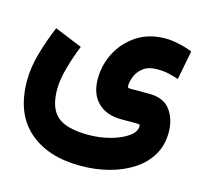

<svg xmlns="http://www.w3.org/2000/svg" viewBox="-97 -521 915 870"><g transform="rotate(15 360.5 -85.5)"><path d="M214.4 -277.3Q193.4 -225.6 177 -167.5Q160.6 -109.4 160.6 -64.5Q160.6 22.9 203.4 60.8Q246.1 98.6 348.6 99.1Q403.8 99.1 452.9 85.7Q502 72.3 533.2 50.3Q564.5 28.3 564.5 2Q564.5 -4.9 562.3 -6.3Q560.1 -7.8 545.9 -7.8H475.6Q406.2 -7.8 366.2 -47.6Q326.2 -87.4 326.2 -157.7Q326.2 -223.6 356.7 -282Q387.2 -340.3 443.4 -377Q499.5 -413.6 577.1 -413.6Q604 -413.6 639.4 -406Q674.8 -398.4 703.1 -386.7L676.8 -250.5Q655.8 -257.3 631.8 -263.2Q607.9 -269 577.1 -269Q534.2 -269 510.3 -250.2Q486.3 -231.4 476.8 -206.5Q467.3 -181.6 467.3 -164.1Q467.3 -156.2 469.7 -154.3Q472.2 -152.3 480.5 -152.3H568.4Q637.7 -152.3 668.7 -109.4Q699.7 -66.4 699.7 -5.9Q699.7 54.2 672.4 100.6Q645 147 596.7 178.7Q548.3 210.4 485.4 227.1Q422.4 243.7 351.1 243.7Q197.3 243.7 107.9 164.3Q18.6 85 18.6 -67.9Q18.6 -129.4 38.1 -197.3Q57.6 -265.1 85 -330.1Z"/></g></svg>

Font: Vazir Black WOL
Style: Black-WOL
Weight: 900
Designer: Saber Rastikerdar
Foundry: Saber Rastikerdar
Version: Version 30.0.0